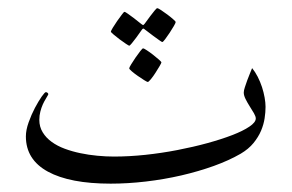

<svg xmlns="http://www.w3.org/2000/svg" viewBox="-20 -421 700 460"><path d="M616.2 -165Q616.2 -152.3 614 -137.7Q611.8 -123 605.5 -107.9Q599.1 -92.8 587.4 -78.4Q575.7 -64 556.6 -52.7Q528.8 -36.6 492.2 -23.4Q455.6 -10.3 414.3 -0.7Q373 8.8 329.6 13.9Q286.1 19 245.1 19Q147.5 19 94.7 -9.8Q42 -38.6 42 -94.2Q42 -109.4 48.6 -127.9Q55.2 -146.5 63.7 -162.6Q72.3 -178.7 79.8 -189.5Q87.4 -200.2 89.8 -200.2Q91.8 -200.2 93.8 -198.7Q95.7 -197.3 95.7 -195.3Q95.7 -194.3 95.2 -193.8Q93.3 -189.9 89.6 -184.1Q85.9 -178.2 82.5 -170.7Q79.1 -163.1 76.7 -153.8Q74.2 -144.5 74.2 -133.8Q74.2 -117.2 82.3 -104Q90.3 -90.8 103.8 -81.1Q117.2 -71.3 135 -64.7Q152.8 -58.1 172.6 -54Q192.4 -49.8 213.1 -47.9Q233.9 -45.9 252.9 -45.9Q289.1 -45.9 328.1 -50Q367.2 -54.2 405 -61.5Q442.9 -68.8 476.8 -78.1Q510.7 -87.4 536.6 -97.4Q562.5 -107.4 577.6 -117.7Q592.8 -127.9 592.8 -137.2Q592.8 -142.1 588.4 -149.7Q584 -157.2 578.4 -166Q572.8 -174.8 568.4 -183.6Q564 -192.4 564 -199.2Q564 -204.1 566.7 -212.2Q569.3 -220.2 572.5 -229Q575.7 -237.8 579.1 -245.8Q582.5 -253.9 584 -257.8Q591.3 -249 597.4 -237.1Q603.5 -225.1 607.7 -212.4Q611.8 -199.7 614 -187.3Q616.2 -174.8 616.2 -165ZM400.9 -368.2Q400.9 -366.2 396.5 -358.6Q392.1 -351.1 386.5 -342.5Q380.9 -334 375.7 -327.1Q370.6 -320.3 368.7 -320.3Q367.7 -320.3 361.1 -325Q354.5 -329.6 346.7 -335.4Q337.9 -341.8 326.7 -350.6Q324.7 -352.5 323.2 -352.5Q321.8 -352.5 319.8 -349.6Q312 -338.9 306.2 -330.6Q300.8 -323.2 295.9 -317.4Q291 -311.5 289.6 -311.5Q288.6 -311.5 281.5 -316.2Q274.4 -320.8 266.4 -326.9Q258.3 -333 252 -338.4Q245.6 -343.8 245.6 -345.2Q245.6 -346.7 250.2 -354.5Q254.9 -362.3 260.7 -370.6Q266.6 -378.9 271.7 -385.7Q276.9 -392.6 277.8 -392.6Q280.3 -392.6 286.6 -387.9Q293 -383.3 300.3 -377.9L318.8 -363.3Q322.3 -360.8 322.8 -360.8Q323.7 -360.8 326.7 -364.3L340.3 -382.8Q345.7 -389.6 350.3 -395.5Q355 -401.4 356.9 -401.4Q358.9 -401.4 366 -396.7Q373 -392.1 380.9 -386.2Q388.7 -380.4 394.8 -375Q400.9 -369.6 400.9 -368.2ZM366.7 -271.5Q366.7 -270 362.3 -262.5Q357.9 -254.9 352.5 -246.6Q347.2 -238.3 341.6 -231.4Q335.9 -224.6 334 -224.6Q332.5 -224.6 325.4 -229Q318.4 -233.4 310.3 -239Q302.2 -244.6 295.9 -250Q289.6 -255.4 289.6 -257.3Q289.6 -259.3 294.2 -266.8Q298.8 -274.4 304.7 -283Q310.5 -291.5 315.9 -298.3Q321.3 -305.2 322.8 -305.2Q324.7 -305.2 331.8 -300.5Q338.9 -295.9 346.7 -289.8Q354.5 -283.7 360.6 -278.3Q366.7 -272.9 366.7 -271.5Z"/></svg>

Font: Scheherazade Rohingya
Style: Regular
Weight: 400
Designer: SIL International
Foundry: SIL International
Version: Version 2.000 (build 440/429)